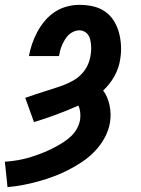

<svg xmlns="http://www.w3.org/2000/svg" viewBox="-61 -558 581 791"><path d="M-30 213 -41 108Q-23 107 -4.5 104.5Q14 102 32 98Q50 94 67.5 88.5Q85 83 102.5 76.5Q120 70 137.5 62Q155 54 171.5 45Q188 36 204.5 25Q221 14 234.5 0.5Q248 -13 257 -30Q266 -47 269 -65Q271 -80 269.5 -95Q268 -110 262 -123Q217 -103 171 -86Q125 -69 79 -55L43 -155Q63 -162 83 -168.5Q103 -175 123 -181.5Q143 -188 163.5 -194.5Q184 -201 203.5 -208.5Q223 -216 242 -227Q261 -238 276 -254Q291 -270 300 -289.5Q309 -309 312 -329Q314 -340 314.5 -351.5Q315 -363 314 -374Q313 -385 310.5 -395.5Q308 -406 302 -414.5Q296 -423 286.5 -428Q277 -433 266 -433Q254 -433 242.5 -428Q231 -423 222 -414.5Q213 -406 206.5 -395Q200 -384 195 -373Q190 -362 187 -350.5Q184 -339 182 -327H58Q63 -353 71.5 -378Q80 -403 93 -427Q106 -451 124 -472.5Q142 -494 165 -509Q188 -524 214 -531Q240 -538 266 -538Q295 -538 322 -532Q349 -526 371 -511Q393 -496 407.5 -473Q422 -450 429 -424Q436 -398 437.5 -370Q439 -342 434 -313Q429 -278 410.5 -244.5Q392 -211 364 -185Q374 -172 380.5 -156Q387 -140 390.5 -123.5Q394 -107 394.5 -89Q395 -71 392 -53Q387 -22 371 8Q355 38 331.5 63Q308 88 280 107Q252 126 222 141.5Q192 157 161 168.5Q130 180 98 189Q66 198 34 204Q2 210 -30 213Z"/></svg>

Font: Iosevka Slab Extrabold
Style: Italic
Weight: 800
Italic angle: -9°
Monospace: yes
Designer: Belleve Invis
Foundry: Belleve Invis
Version: Version 11.1.0; ttfautohint (v1.8.3)